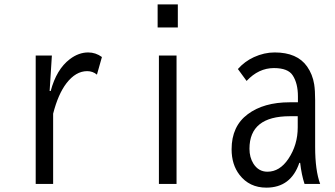

<svg xmlns="http://www.w3.org/2000/svg" viewBox="-20 -820 1540 882"><path d="M208 -401.9H212.9Q239.3 -501.5 300.8 -548.3Q341.3 -579.1 385.3 -579.1Q419.4 -579.1 448.2 -558.1L425.3 -477.1Q406.2 -493.2 380.4 -493.2Q328.1 -493.2 285.2 -437.5Q247.1 -387.7 224.1 -297.9V24.9H144V-564.9H218.3Z M704.1 -799.8H796.9V-693.8H704.1ZM710 -564.9H791V24.9H710Z M1348.6 -350.1V-377Q1348.6 -437 1324.7 -473.6Q1303.2 -507.3 1238.3 -507.3Q1168 -507.3 1112.8 -448.2L1072.8 -502.9Q1104 -538.1 1146.5 -557.6Q1193.8 -579.1 1241.7 -579.1Q1345.2 -579.1 1390.6 -514.6Q1416 -478.5 1423.3 -432.6Q1427.7 -404.3 1427.7 -359.9V-145Q1427.7 -37.6 1450.7 24.9H1378.9Q1365.2 -16.6 1358.9 -71.8H1355Q1316.4 42 1203.6 42Q1125.5 42 1080.1 -17.1Q1043.9 -64 1043.9 -134.3Q1043.9 -240.2 1118.2 -295.4Q1191.4 -350.1 1310.5 -350.1ZM1347.7 -286.1H1311.5Q1126 -286.1 1126 -136.7Q1126 -97.2 1144 -68.4Q1167.5 -31.2 1208.5 -31.2Q1265.1 -31.2 1304.7 -90.3Q1347.7 -154.3 1347.7 -234.9Z"/></svg>

Font: BIZ UDGothic
Style: Regular
Weight: 400
Monospace: yes
Designer: TypeBank Co., Ltd.
Foundry: Morisawa Inc.
Version: Version 1.05